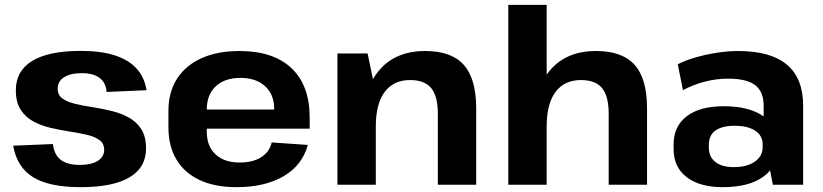

<svg xmlns="http://www.w3.org/2000/svg" viewBox="-20 -760 3387 790"><path d="M311.5 10.1Q182.6 10.1 116.2 -30.9Q49.8 -72 34.2 -160.6L197.6 -167.3Q203.1 -123.1 230 -102.3Q257 -81.5 308.4 -81.5Q355.8 -81.5 382.2 -98Q408.6 -114.6 408.6 -143.7Q408.6 -169.9 388.9 -184Q369.1 -198.2 336.8 -205.6Q304.5 -213 265.7 -219Q226.9 -225 188.1 -234Q149.3 -243 117 -260.5Q84.7 -278.1 65 -308.6Q45.2 -339.2 45.2 -388.7Q45.2 -468.4 112.6 -509.5Q180.1 -550.6 312.5 -550.6Q394.1 -550.6 451.1 -532.6Q508 -514.5 541.2 -478.7Q574.4 -442.9 583 -388.8L418.5 -381.7Q416.1 -419.3 390.1 -439.2Q364.1 -459 316.6 -459Q269.8 -459 243.6 -442.2Q217.4 -425.4 217.4 -394.9Q217.4 -368.6 237.2 -354.5Q257 -340.4 289.3 -332.7Q321.5 -325 360.3 -319.1Q399.1 -313.1 437.9 -303.8Q476.7 -294.5 509 -277Q541.3 -259.4 561.1 -228.9Q580.9 -198.4 580.9 -148.8Q580.9 -70.6 512.6 -30.2Q444.4 10.1 311.5 10.1Z M952.4 10.1Q864.5 10.1 801.9 -19Q739.3 -48.1 706.2 -103.3Q673 -158.4 673 -236.1V-303.9Q673 -380.6 708.2 -435.7Q743.4 -490.9 809 -520.5Q874.6 -550.1 965.1 -550.1Q1104.9 -550.1 1179.5 -479.3Q1254.2 -408.5 1254.2 -276.9V-230.5H801.8V-309.4H1129.5L1108.2 -279.1V-311Q1108.2 -371 1071 -405.2Q1033.7 -439.5 969.2 -439.5Q904.3 -439.5 867.5 -404.7Q830.8 -370 830.8 -308.5V-218.8Q830.8 -158.3 866.8 -124.8Q902.8 -91.3 966.3 -91.3Q1020.7 -91.3 1054.9 -113.3Q1089.1 -135.3 1098 -173.9L1246.6 -163.7Q1223.9 -80 1147 -35Q1070 10.1 952.4 10.1Z M1781.5 -291.9Q1781.5 -364.5 1754.2 -397.5Q1727 -430.6 1667.5 -430.6Q1599.1 -430.6 1562.7 -381.6Q1526.3 -332.7 1526.3 -239.3L1469.5 -157.3V-227.4Q1469.5 -384 1537 -467Q1604.4 -550.1 1729.7 -550.1Q1837.6 -550.1 1888.4 -493Q1939.3 -435.9 1939.3 -314V0H1781.5ZM1368.4 -540H1492.5L1526.3 -378.6V0H1368.4Z M2484.5 -291.9Q2484.5 -364.5 2457.2 -397.5Q2430 -430.6 2370.5 -430.6Q2302.1 -430.6 2265.7 -381.6Q2229.3 -332.7 2229.3 -239.3L2171.5 -157.3L2172.5 -227.4Q2172.5 -384 2240 -467Q2307.4 -550.1 2432.7 -550.1Q2540.6 -550.1 2591.4 -493Q2642.3 -435.9 2642.3 -314V0H2484.5ZM2071.4 -740H2229.3V-378.6V0H2071.4Z M3122.1 -194.1V-324.7Q3122.1 -383 3087.1 -409.7Q3052.1 -436.4 2975.6 -436.4Q2928.1 -436.4 2880.6 -424.2Q2833.1 -412 2790 -389.1L2768.7 -495.7Q2800.4 -511.6 2842.6 -523.9Q2884.8 -536.1 2930.3 -543.1Q2975.8 -550.1 3016.4 -550.1Q3151 -550.1 3217.8 -494Q3284.6 -437.9 3284.6 -324.7V0H3160ZM2953.8 10.1Q2859 10.1 2805.3 -31.2Q2751.6 -72.5 2751.6 -146.1V-165.7Q2751.6 -240.3 2805.5 -281.6Q2859.5 -322.9 2957.8 -322.9Q3060.6 -322.9 3119.5 -282.9Q3178.4 -242.8 3178.4 -169.2V-148.1Q3178.4 -73.5 3119 -31.7Q3059.6 10.1 2953.8 10.1ZM2998.6 -72.4Q3053.6 -72.4 3085.8 -94.9Q3118 -117.4 3118 -155V-165.8Q3118 -201.9 3087.5 -222.2Q3057.1 -242.5 3002.1 -242.5Q2952.1 -242.5 2924.3 -223.4Q2896.6 -204.3 2896.6 -162.9V-153Q2896.6 -114.5 2923.6 -93.4Q2950.6 -72.4 2998.6 -72.4Z"/></svg>

Font: Pathway Extreme 8pt Thin
Style: Regular
Weight: 100
Version: Version 1.001;gftools[0.9.26]